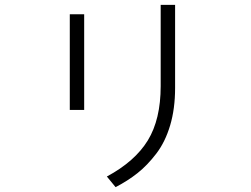

<svg xmlns="http://www.w3.org/2000/svg" viewBox="-20 -729 1040 794"><path d="M268.6 -274.4V-669.9H328.1V-274.4ZM421.9 1Q538.1 -61.5 591.3 -148.4Q644.5 -235.4 644.5 -373V-709H704.1V-365.2Q704.1 -279.3 683.6 -210.4Q663.1 -141.6 626 -93.3Q588.9 -44.9 548.8 -13.2Q508.8 18.6 458 44.9Z"/></svg>

Font: Gothic A1 Light
Style: Regular
Weight: 300
Version: Version 2.50